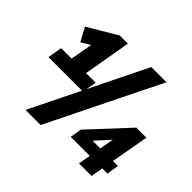

<svg xmlns="http://www.w3.org/2000/svg" viewBox="-158 -927 1143 1143"><g transform="rotate(45 413.5 -355.0)"><path d="M65 -410H153L178 -550L121 -515L75 -601L258 -710H327L275 -410H356L340 -319H49ZM175 0 524 -710H652L302 0ZM788 -77H745L731 0H625L639 -77H479L491 -150L716 -392H801L758 -153H800ZM587 -153H652L668 -242Z"/></g></svg>

Font: Livvic
Style: Bold Italic
Weight: 700
Italic angle: -10°
Designer: Jacques Le Bailly, Baron von Fonthausen
Version: Version 1.001; ttfautohint (v1.8.2)